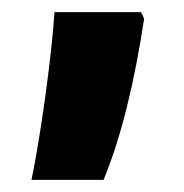

<svg xmlns="http://www.w3.org/2000/svg" viewBox="-20 -159 303 317"><path d="M218 -128 213 -139H70C65 -65 48 60 32 138H151C181 65 202 -24 218 -128Z"/></svg>

Font: Noto Sans Lao UI ExtCond ExtBd
Style: Regular
Weight: 800
Width: 2
Designer: Monotype Design Team
Foundry: Monotype Imaging Inc.
Version: Version 2.000